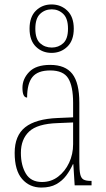

<svg xmlns="http://www.w3.org/2000/svg" viewBox="-20 -834 475 864"><path d="M166 10Q113 10 79.5 -28.5Q46 -67 46 -146Q46 -224 93.5 -261.5Q141 -299 240 -303L309 -306V-371Q309 -446 287 -481.5Q265 -517 206 -517Q150 -517 126 -487.5Q102 -458 102 -395Q81 -395 81 -439Q81 -479 111.5 -510.5Q142 -542 206 -542Q274 -542 305.5 -501.5Q337 -461 337 -372V-105Q337 -68 341 -50Q345 -32 356 -26Q367 -20 388 -20H392V0H316L310 -95H308Q296 -68 278 -44Q260 -20 233 -5Q206 10 166 10ZM169 -15Q210 -15 241.5 -39Q273 -63 291 -101.5Q309 -140 309 -185V-283L239 -280Q148 -277 111 -242Q74 -207 74 -146Q74 -90 96.5 -52.5Q119 -15 169 -15ZM212 -596Q170 -596 141.5 -624Q113 -652 113 -705Q113 -758 141.5 -786Q170 -814 212 -814Q254 -814 283 -786Q312 -758 312 -705Q312 -652 283 -624Q254 -596 212 -596ZM213 -620Q243 -620 264.5 -639.5Q286 -659 286 -705Q286 -751 264.5 -771.5Q243 -792 213 -792Q182 -792 160.5 -771.5Q139 -751 139 -705Q139 -659 160.5 -639.5Q182 -620 213 -620Z"/></svg>

Font: Noto Serif Lao Condensed Thin
Style: Regular
Weight: 100
Width: 3
Designer: Monotype Design Team
Foundry: Monotype Imaging Inc.
Version: Version 2.003; ttfautohint (v1.8.4.7-5d5b)